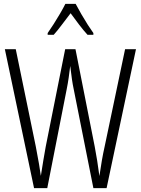

<svg xmlns="http://www.w3.org/2000/svg" viewBox="-20 -967 723 987"><path d="M679 -714 528 0H460L359 -508Q354 -531 350 -558.5Q346 -586 341 -628Q337 -595 333 -567Q329 -539 323 -509L223 0H155L5 -714H61L164 -214Q184 -110 190 -63Q196 -102 203 -144Q210 -186 215 -213L315 -714H368L467 -213Q474 -176 479.5 -141.5Q485 -107 491 -62Q497 -103 503.5 -141Q510 -179 518 -214L623 -714ZM369 -947Q381 -924 398 -894.5Q415 -865 432 -838.5Q449 -812 460 -797V-788H430Q409 -811 386.5 -840.5Q364 -870 343 -899Q322 -872 298.5 -840.5Q275 -809 256 -788H225V-797Q239 -817 256 -843.5Q273 -870 289 -897.5Q305 -925 316 -947Z"/></svg>

Font: Noto Sans Gurmukhi ExtraCondensed Light
Style: Regular
Weight: 300
Width: 2
Designer: Jelle Bosma - Monotype Design Team
Foundry: Monotype Imaging Inc.
Version: Version 2.004; ttfautohint (v1.8.4.7-5d5b)